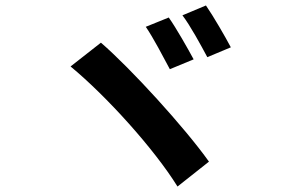

<svg xmlns="http://www.w3.org/2000/svg" viewBox="-20 -755 1040 702"><path d="M597 -691 513 -657C540 -618 578 -545 601 -502L688 -538C667 -577 624 -653 597 -691ZM733 -735 647 -699C676 -661 715 -589 738 -546L824 -582C804 -620 760 -696 733 -735ZM349 -599 238 -512C370 -403 544 -210 629 -73L744 -164C656 -288 458 -505 349 -599Z"/></svg>

Font: Noto Sans Japanese Bold
Style: Bold
Weight: 700
Designer: Ryoko NISHIZUKA (kana & ideographs); Paul D. Hunt (Latin, Greek & Cyrillic); Wenlong ZHANG (bopomofo); Sandoll Communica
Foundry: Adobe Systems Incorporated
Version: Version 1.000;PS 1;hotconv 1.0.78;makeotf.lib2.5.61930